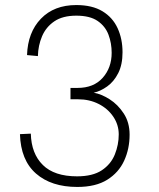

<svg xmlns="http://www.w3.org/2000/svg" viewBox="-20 -730 630 760"><path d="M59 -199 102 -201Q104 -122 149.5 -77Q195 -32 285 -32Q347 -32 383 -56Q419 -80 434.5 -118.5Q450 -157 450 -198Q450 -236 428.5 -268Q407 -300 370.5 -318.5Q334 -337 289 -337H259V-382H287Q351 -382 386.5 -422Q422 -462 422 -521Q422 -559 409.5 -592.5Q397 -626 366.5 -647Q336 -668 282 -668Q228 -668 195 -645.5Q162 -623 146.5 -586.5Q131 -550 130 -508L87 -512Q90 -602 142 -656Q194 -710 282 -710Q345 -710 385.5 -685.5Q426 -661 445.5 -618.5Q465 -576 465 -523Q465 -474 448 -440.5Q431 -407 404.5 -388Q378 -369 351 -363Q381 -358 414 -337Q447 -316 470 -280.5Q493 -245 493 -197Q493 -141 471.5 -94Q450 -47 404.5 -18.5Q359 10 286 10Q183 10 122.5 -43Q62 -96 59 -199Z"/></svg>

Font: Haskoy ExtraLight
Style: Regular
Weight: 200
Designer: Ertekin Erdin
Foundry: Ertekin Erdin
Version: Version 2.000; ttfautohint (v1.8.4.7-5d5b)